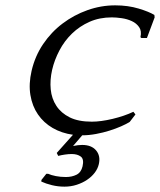

<svg xmlns="http://www.w3.org/2000/svg" viewBox="-20 -495 598 718"><path d="M134.9 178 134.5 184C146 189.3 159.2 193.8 174.4 197.5C189.6 201.2 205.1 203 221.1 203C237.1 203 252.3 200.7 266.8 196C281.2 191.3 294.1 185.2 305.5 177.5C317 169.8 326.5 161 334.1 151C341.8 141 346.9 130.3 349.5 119C354.3 98.3 350.9 81.2 339.4 67.5C327.9 53.8 310.5 47 287.1 47C282.5 47 277.2 47.3 271.4 48C265.6 48.7 259.5 49.7 253.2 51L287.5 11C304.1 11 321.3 9.3 339.1 6C356.9 2.7 373.7 -1.5 389.5 -6.5C405.3 -11.5 419.7 -16.8 432.7 -22.5C445.7 -28.2 456.4 -33.7 465 -39L486.5 -67L478.8 -77C456.3 -66.3 430.4 -57.5 401.2 -50.5C371.9 -43.5 345.9 -40 323.2 -40C289.9 -40 262.5 -45.3 240.9 -56C219.4 -66.7 202.7 -81 190.9 -99C179 -117 171.9 -137.7 169.7 -161C167.4 -184.3 169.2 -208.7 175 -234C180.7 -258.7 189.8 -282.8 202.3 -306.5C214.7 -330.2 230.4 -351.2 249.3 -369.5C268.2 -387.8 290.1 -402.5 315 -413.5C339.8 -424.5 367.6 -430 398.3 -430C408.9 -430 421.2 -429 435.1 -427C449 -425 461.6 -421.3 473 -416C484.5 -410.7 493.6 -403.2 500.3 -393.5C507.1 -383.8 508.7 -371.3 505.2 -356L508.5 -353H529.5L558.3 -430L557.3 -439C544.5 -447 524.9 -455 498.4 -463C471.9 -471 442.7 -475 410.7 -475C375.3 -475 340.8 -469 307 -457C273.2 -445 242.2 -428.3 214 -407C185.7 -385.7 161.4 -360 141.2 -330C120.9 -300 106.6 -266.7 98.1 -230C90.6 -197.3 89.1 -167.2 93.7 -139.5C98.3 -111.8 107.7 -87.7 122 -67C136.2 -46.3 154.5 -29.5 176.8 -16.5C199.1 -3.5 224.5 5 252.9 9L192.2 77L197.7 88C205.5 86 213.9 84.3 222.8 83C231.8 81.7 240.3 81 248.3 81C262.3 81 273.6 84.2 282.1 90.5C290.6 96.8 292.8 109 288.7 127C285.1 142.3 277.5 152.8 265.9 158.5C254.3 164.2 241.1 167 226.4 167C213.1 167 200.5 165.8 188.8 163.5C177 161.2 167.4 158.3 160.2 155H153.2Z"/></svg>

Font: Quattrocento
Style: Italic
Weight: 400
Italic angle: -13°
Designer: Pablo Impallari
Foundry: Pablo Impallari, Igino Marini, Branda Gallo
Version: Version 2.000